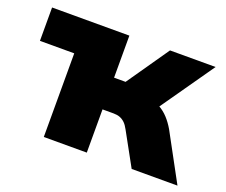

<svg xmlns="http://www.w3.org/2000/svg" viewBox="-89 -633 906 768"><g transform="rotate(20 364.0 -249.0)"><path d="M159 0V-356H13V-498H342V-319H391L515 -498H709L528 -239L502 -289Q528 -286 549.5 -274Q571 -262 588 -243.5Q605 -225 619 -201L728 0H533L456 -140Q447 -157 437.5 -166Q428 -175 416.5 -179.5Q405 -184 389 -184H342V0Z"/></g></svg>

Font: Nunito Sans 10pt Black
Style: Regular
Weight: 900
Designer: Vernon Adams
Foundry: Vernon Adams
Version: Version 3.101;gftools[0.9.27]